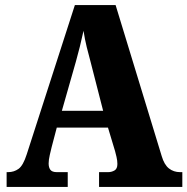

<svg xmlns="http://www.w3.org/2000/svg" viewBox="-20 -734 736 754"><path d="M6 0V-58H12Q35 -58 53 -71Q71 -84 85 -128L274 -714H434L615 -121Q625 -87 643.5 -72.5Q662 -58 687 -58H696V0H369V-58H405Q418 -58 429.5 -64.5Q441 -71 441 -90Q441 -103 437.5 -118Q434 -133 432 -140L404 -233H203L183 -157Q180 -145 175.5 -125.5Q171 -106 171 -92Q171 -76 178 -67Q185 -58 203 -58H246V0ZM223 -299H385L336 -490Q328 -519 320.5 -549.5Q313 -580 308 -613Q301 -581 293.5 -550.5Q286 -520 278 -492Z"/></svg>

Font: Noto Serif Lao Condensed Black
Style: Regular
Weight: 900
Width: 3
Designer: Monotype Design Team
Foundry: Monotype Imaging Inc.
Version: Version 2.003; ttfautohint (v1.8.4.7-5d5b)